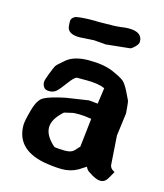

<svg xmlns="http://www.w3.org/2000/svg" viewBox="-93 -657 628 734"><g transform="rotate(15 220.5 -290.5)"><path d="M350.6 -513.7 256.8 -503.9 210.4 -507.8 153.3 -504.4Q105 -504.4 103 -536.1Q102.1 -542 102.1 -553.7Q101.6 -565.4 114.3 -573.2Q126.5 -580.6 196.3 -580.6Q199.2 -580.1 201.2 -580.1Q207 -580.1 211.9 -580.1Q276.4 -580.1 294.9 -583Q314.5 -585.9 326.7 -585.9Q380.9 -585.9 380.9 -547.4Q380.9 -538.1 368.4 -525.9Q356 -513.7 350.6 -513.7ZM277.3 -214.8Q247.1 -219.7 227.5 -219.7Q208 -219.7 202.4 -218.3Q196.8 -216.8 170.4 -210.9Q129.9 -175.3 129.9 -141.8Q129.9 -108.4 169.4 -74.2Q187.5 -71.3 212.2 -71.3Q236.8 -71.3 247.3 -82.8Q257.8 -94.2 264.6 -101.6Q271 -158.7 277.3 -214.8ZM400.4 -269.5V-269L388.7 -178.7L396.5 -63.5Q397.5 -56.2 404.3 -48.8L416 -41L401.4 -15.6Q390.6 4.9 372.1 4.9H371.1Q358.4 4.9 337.9 -6.8Q317.4 -18.6 313.7 -24.9Q310.1 -31.2 308.6 -33.7L280.3 -15.6Q251.5 0 219 0Q186.5 0 143.1 -7.8Q33.2 -30.8 33.2 -125Q33.2 -140.6 45.4 -185.5Q57.6 -230.5 79.1 -242.2Q103 -255.4 163.1 -267.6L251 -280.8L286.1 -277.3Q290.5 -309.1 294.9 -340.8Q269.5 -352.5 222.7 -352.5H183.1Q172.4 -349.1 153.1 -322.5Q133.8 -295.9 122.6 -285.6Q111.3 -275.4 94.7 -275.4Q78.1 -275.4 72.3 -284.9Q66.4 -294.4 66.4 -303.5Q66.4 -312.5 77.1 -339.8Q89.4 -370.1 91.8 -373.8Q94.2 -377.4 97.4 -380.4Q100.6 -383.3 103 -385.5Q105.5 -387.7 111.1 -392.6Q116.7 -397.5 121.1 -401.4Q151.4 -428.7 211.2 -428.7Q271 -428.7 307.9 -412.6Q344.7 -396.5 355.5 -386.7Q366.2 -377 379.9 -349.6Q393.6 -322.3 395 -318.4Q396.5 -314.5 398.4 -293.9Q400.4 -273.4 400.4 -269.5Z"/></g></svg>

Font: Drukaatie burti
Style: Demi
Weight: 600
Version: Version 0.14